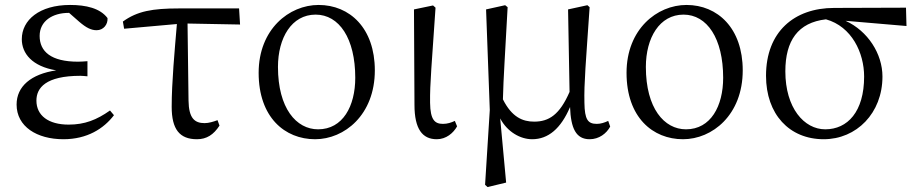

<svg xmlns="http://www.w3.org/2000/svg" viewBox="-20 -548 3701 775"><path d="M424 -102C370 -64 322 -45 257 -45C175 -45 127 -82 127 -142C127 -193 164 -242 305 -242C311 -242 321 -241 333 -240V-301C322 -300 304 -299 295 -299C186 -299 140 -340 140 -403C140 -463 192 -496 257 -496H259L300 -460C328 -436 348 -426 370 -426C398 -426 416 -450 414 -475C384 -515 327 -528 263 -528C139 -528 68 -467 68 -390C68 -332 110 -280 207 -264C105 -249 47 -199 47 -126C47 -37 129 14 236 14C332 14 399 -29 440 -83Z M737 -453 949 -449 945 -514H703C595 -514 534 -503 476 -461L481 -432L694 -451C685 -344 673 -215 673 -117C673 -26 705 14 775 14C814 14 842 -4 866 -41L858 -63C842 -57 823 -51 806 -51C766 -51 742 -70 741 -142Z M1252 14C1370 14 1493 -84 1493 -264C1493 -434 1392 -528 1266 -528C1147 -528 1024 -430 1024 -254C1024 -74 1130 14 1252 14ZM1264 -26C1176 -26 1102 -111 1102 -278C1102 -395 1157 -489 1254 -489C1349 -489 1414 -393 1414 -234C1414 -120 1364 -26 1264 -26Z M1743 14C1781 14 1810 -11 1825 -38L1816 -60C1801 -53 1786 -48 1768 -48C1735 -48 1717 -64 1716 -133C1715 -211 1723 -293 1738 -517L1728 -526L1651 -510L1653 -125C1653 -27 1685 14 1743 14Z M2435 -60C2420 -53 2405 -48 2389 -48C2353 -48 2340 -65 2339 -133C2337 -212 2345 -297 2360 -519L2351 -527L2273 -510L2279 -177C2239 -85 2196 -57 2136 -57C2090 -57 2046 -75 2010 -147C2012 -234 2019 -331 2029 -519L2019 -527L1942 -510L1957 -104L1938 198L1948 207L2023 189L1999 -70C2028 -15 2081 14 2128 14C2193 14 2244 -29 2281 -116C2284 -30 2305 14 2360 14C2398 14 2428 -9 2443 -37Z M2737 14C2855 14 2978 -84 2978 -264C2978 -434 2877 -528 2751 -528C2632 -528 2509 -430 2509 -254C2509 -74 2615 14 2737 14ZM2749 -26C2661 -26 2587 -111 2587 -278C2587 -395 2642 -489 2739 -489C2834 -489 2899 -393 2899 -234C2899 -120 2849 -26 2749 -26Z M3311 -26C3226 -26 3150 -112 3150 -260C3150 -384 3201 -457 3314 -470C3418 -441 3468 -335 3468 -239C3468 -97 3401 -26 3311 -26ZM3639 -443 3637 -517 3347 -516C3186 -516 3072 -420 3072 -242C3072 -87 3166 14 3305 14C3437 14 3542 -91 3542 -239C3542 -331 3483 -423 3393 -464Z"/></svg>

Font: Source Han Serif AKR9
Style: Regular
Weight: 400
Designer: Ryoko NISHIZUKA 西塚涼子 (kana & ideographs); Frank Grießhammer (Latin, Greek & Cyrillic); Sandoll Communications 산돌커뮤니케이션, 
Foundry: Adobe Systems Incorporated
Version: Version 1.005;hotconv 1.0.107;makeotfexe 2.5.65593